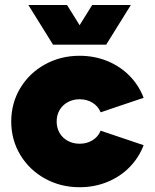

<svg xmlns="http://www.w3.org/2000/svg" viewBox="-20 -743 626 776"><path d="M25.4 -252Q25.4 -326.2 62 -387Q98.6 -447.8 161.9 -482.7Q225.1 -517.6 301.8 -517.6Q361.8 -517.6 413.8 -496.3Q465.8 -475.1 503.7 -436.5Q541.5 -397.9 560.5 -347.7L386.7 -289.1Q377 -313.5 354.2 -327.6Q331.5 -341.8 301.8 -341.8Q275.4 -341.8 254.2 -330.3Q232.9 -318.8 220.9 -298.3Q209 -277.8 209 -252Q209 -226.1 220.9 -205.6Q232.9 -185.1 254.2 -173.6Q275.4 -162.1 301.8 -162.1Q331.5 -162.1 354.2 -176.3Q377 -190.4 386.7 -214.8L560.5 -156.2Q541.5 -106 503.7 -67.4Q465.8 -28.8 413.8 -7.6Q361.8 13.7 301.8 13.7Q225.1 13.7 161.9 -21.2Q98.6 -56.2 62 -116.9Q25.4 -177.7 25.4 -252ZM251 -722.7 301.8 -641.1 352.5 -722.7H508.8L409.2 -562.5H194.3L94.7 -722.7Z"/></svg>

Font: Wanted Sans ExtraBlack
Style: Regular
Weight: 900
Designer: Original Design by Kil Hyung-jin and Kang Hanbin, Wanted Lab, Inc; Hangeul from Source Han Sans by Jang Soo-young and Ka
Foundry: Wanted Lab, Inc.
Version: Version 1.001